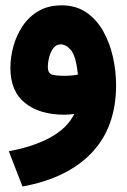

<svg xmlns="http://www.w3.org/2000/svg" viewBox="-20 -426 470 713"><path d="M255.9 -2.9Q235.4 0 218.8 0Q127.4 0 73 -43.5Q18.6 -86.9 18.6 -173.8Q18.6 -213.4 29.8 -254.2Q41 -294.9 64.2 -329.6Q87.4 -364.3 123.5 -385.3Q159.7 -406.2 209 -406.2Q262.2 -406.2 300.5 -379.9Q338.9 -353.5 363.3 -310.1Q387.7 -266.6 399.4 -214.4Q411.1 -162.1 411.1 -110.4Q411.1 45.4 321.3 140.6Q231.4 235.8 63.5 266.6L12.7 135.7Q104.5 118.7 167 84.5Q229.5 50.3 255.9 -2.9ZM269.5 -148.9Q262.2 -216.8 244.1 -239Q226.1 -261.2 205.1 -261.2Q189 -261.2 178.5 -247.6Q168 -233.9 162.8 -214.4Q157.7 -194.8 157.7 -176.3Q157.7 -159.7 167 -152.1Q176.3 -144.5 221.2 -144.5Q245.6 -144.5 269.5 -148.9Z"/></svg>

Font: Vazir Black FD
Style: Black-FD
Weight: 900
Designer: Saber Rastikerdar
Foundry: Saber Rastikerdar
Version: Version 30.0.0